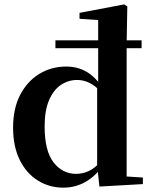

<svg xmlns="http://www.w3.org/2000/svg" viewBox="-20 -839 698 875"><path d="M232.6 -619.3V-655.2H625.3V-619.3ZM183.4 -263Q183.4 -151.1 224.1 -98.9Q264.8 -46.7 326.3 -46.7Q357.2 -46.7 384.3 -59.4Q411.5 -72.1 437.8 -100.9L455.7 -92.6L448.3 -83.1Q413.5 -34.5 368.1 -9.2Q322.6 16.2 268.5 16.2Q204 16.2 151.9 -16.7Q99.7 -49.5 69.6 -110.8Q39.6 -172.1 39.6 -256.9Q39.6 -344.7 72.1 -407Q104.7 -469.3 159.6 -502.5Q214.5 -535.7 281.5 -535.7Q334 -535.7 375.2 -511.5Q416.4 -487.3 450 -434.9H459.1L440.3 -420.6Q412.9 -449.4 386.3 -462Q359.7 -474.6 331.9 -474.6Q291.2 -474.6 257.5 -452Q223.9 -429.5 203.6 -382.5Q183.4 -335.6 183.4 -263ZM631.1 0 433 11.2 423.4 -80.3 422.7 -81.9V-442.6L427.4 -452.2V-747.6L342.4 -753.3V-780.3L545.9 -819L560.2 -810L557.2 -641.7V-34.7L631.1 -29.9Z"/></svg>

Font: Noto Serif HK ExtraLight
Style: Regular
Weight: 200
Designer: Ryoko NISHIZUKA 西塚涼子 (kana & ideographs); Frank Grießhammer (Latin, Greek & Cyrillic); Wenlong ZHANG 张文龙 (bopomofo); San
Foundry: Adobe
Version: Version 2.002-H1;hotconv 1.1.0;makeotfexe 2.6.0